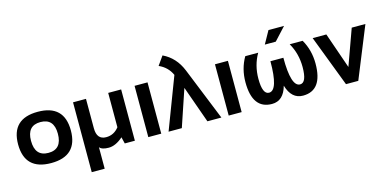

<svg xmlns="http://www.w3.org/2000/svg" viewBox="-82 -1198 3733 1854"><g transform="rotate(-15 1785.0 -271.0)"><path d="M293 -102.5Q427.2 -102.5 427.2 -258.3Q427.2 -410.2 293 -410.2Q158.7 -410.2 158.7 -258.3Q158.7 -102.5 293 -102.5ZM29.3 -256.3Q29.3 -512.7 293 -512.7Q556.6 -512.7 556.6 -256.3Q556.6 -0.5 293 -0.5Q30.3 -0.5 29.3 -256.3Z M1127.9 -512.7V0H1026.9L1011.2 -65.4Q937.5 0 867.7 0Q799.3 0 776.4 -29.3V185.5H647V-512.7H776.4V-218.8Q776.4 -104.5 870.1 -104.5Q947.8 -104.5 998.5 -169.4V-512.7Z M1391.6 -512.7V0H1262.2V-512.7Z M1661.1 -515.6Q1622.1 -600.6 1536.1 -638.2L1598.6 -726.6Q1723.1 -667.5 1779.8 -527.8L1992.7 0H1853L1721.7 -369.1L1597.2 0H1464.8Z M2195.3 -512.7V0H2065.9V-512.7Z M2368.7 -512.7H2498Q2434.6 -402.8 2434.6 -268.6Q2434.6 -112.3 2500.5 -112.3Q2590.8 -112.3 2590.8 -402.8H2720.2Q2720.2 -112.3 2810.5 -112.3Q2876.5 -112.3 2876.5 -268.6Q2876.5 -402.8 2813 -512.7H2942.4Q3005.9 -402.8 3005.9 -268.6Q3005.9 0 2810.5 0Q2695.8 0 2654.3 -141.1Q2615.2 0 2500.5 0Q2305.2 0 2305.2 -268.6Q2305.2 -402.8 2368.7 -512.7ZM2650.4 -698.2H2806.2L2689.5 -571.8H2580.1Z M3042.5 -512.7H3179.2L3303.7 -154.3L3433.1 -512.7H3569.8L3361.3 0H3238.3Z"/></g></svg>

Font: Voltera
Style: Bold
Weight: 700
Designer: Bernd Montag
Version: Version 1.301